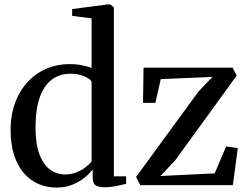

<svg xmlns="http://www.w3.org/2000/svg" viewBox="-20 -839 1122 870"><path d="M236 11Q192.5 11 154.8 -5.2Q117 -21.5 88.5 -54Q60 -86.5 44 -135.8Q28 -185 28 -250.5Q28 -337 61.8 -404.2Q95.5 -471.5 156.2 -510Q217 -548.5 297.5 -548.5Q327 -548.5 352.5 -543.2Q378 -538 395 -531.5V-756L307 -767V-798L468 -819H479.5L496 -805.5V-40H551.5V-6Q533 -1.5 506.5 4Q480 9.5 453 9.5Q427.5 9.5 413.8 1Q400 -7.5 400 -35.5V-71.5Q387 -53.5 363.5 -34.2Q340 -15 308 -2Q276 11 236 11ZM274.5 -48.5Q303 -48.5 326.5 -58Q350 -67.5 367.8 -81.2Q385.5 -95 395 -107V-470Q386 -483 360 -494Q334 -505 299.5 -505Q251.5 -505 216.2 -479.5Q181 -454 161.2 -400.8Q141.5 -347.5 141 -264.5Q140.5 -188 158.5 -140.2Q176.5 -92.5 207 -70.5Q237.5 -48.5 274.5 -48.5ZM943 -490.5 708.5 -480.5 684 -373H628L630.5 -532.5H1034L1052.5 -496.5L774 -112.5L707 -41.5L953 -53.5L1004.5 -175.5L1057.5 -168L1035 0H616L596.5 -37L879.5 -424.5Z"/></svg>

Font: Merriweather 72pt
Style: Regular
Weight: 400
Version: Version 2.100